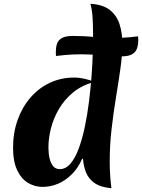

<svg xmlns="http://www.w3.org/2000/svg" viewBox="-20 -977 751 1015"><path d="M414 -137Q393 -89 360 -56Q327 -23 287.5 -6Q248 11 205 11Q164 11 128.5 -10Q93 -31 71 -77Q49 -123 49 -196Q49 -275 73 -342.5Q97 -410 140.5 -460.5Q184 -511 243 -539Q302 -567 372 -567Q399 -567 427.5 -560.5Q456 -554 478 -544Q412 -526 366 -488Q320 -450 291 -400Q262 -350 249 -297.5Q236 -245 236 -198Q236 -166 242 -140Q248 -114 261 -98.5Q274 -83 296 -83Q328 -83 353 -112.5Q378 -142 396.5 -192.5Q415 -243 428.5 -307Q442 -371 450.5 -440Q459 -509 464 -575.5Q469 -642 470.5 -699Q472 -756 472 -794Q472 -842 469.5 -883Q467 -924 458 -957Q525 -953 561.5 -923.5Q598 -894 612.5 -847.5Q627 -801 627 -745Q627 -689 617 -617.5Q607 -546 593.5 -464.5Q580 -383 570 -296.5Q560 -210 560 -123Q560 -51 569 18Q511 13 479 -10Q447 -33 434 -67Q421 -101 419 -137ZM621 -679Q560 -679 510 -684.5Q460 -690 412 -690Q388 -690 366 -689Q344 -688 322 -686Q300 -684 276 -681Q276 -686 275.5 -690.5Q275 -695 275 -700Q275 -725 281 -744.5Q287 -764 306.5 -775.5Q326 -787 365 -787Q426 -787 475.5 -781.5Q525 -776 573 -776Q597 -776 619.5 -777Q642 -778 663.5 -780Q685 -782 710 -785Q710 -780 710.5 -775.5Q711 -771 711 -766Q711 -741 704.5 -721.5Q698 -702 679 -690.5Q660 -679 621 -679Z"/></svg>

Font: Merienda ExtraBold
Style: Regular
Weight: 800
Designer: Eduardo Rodriguez Tunni
Foundry: Eduardo Rodriguez Tunni
Version: Version 2.001